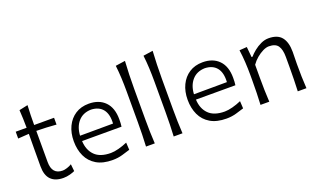

<svg xmlns="http://www.w3.org/2000/svg" viewBox="-80 -1228 2807 1695"><g transform="rotate(-20 1323.0 -381.0)"><path d="M285.2 11.2Q208.5 11.2 168.2 -29.5Q127.9 -70.3 127.9 -154.3Q127.9 -240.2 128.4 -319.6Q128.9 -398.9 129.4 -459.5L26.9 -452.6V-516.6H129.4Q128.9 -561.5 127.7 -601.3Q126.5 -641.1 123.5 -684.1L205.1 -701.7Q202.1 -649.9 201.2 -608.6Q200.2 -567.4 200.2 -516.6H387.2V-452.6Q340.8 -456.5 293.5 -458.7Q246.1 -460.9 200.2 -461.4V-168.5Q200.2 -52.2 300.8 -52.2Q317.4 -52.2 342.3 -60.1Q367.2 -67.9 386.2 -80.1L393.1 -13.7Q377.9 -5.9 346.9 2.7Q315.9 11.2 285.2 11.2Z M747.1 11.2Q655.8 11.2 596.4 -23.9Q537.1 -59.1 508.3 -120.8Q479.5 -182.6 479.5 -261.7Q479.5 -339.4 508.3 -399.7Q537.1 -460 590.1 -494.4Q643.1 -528.8 716.3 -528.8Q812.5 -528.8 868.2 -471.7Q923.8 -414.6 923.8 -308.1Q923.8 -288.1 923.1 -271.2Q922.4 -254.4 919.9 -238.8H549.3Q553.2 -152.8 603.3 -102.8Q653.3 -52.7 753.4 -52.7Q785.2 -52.7 827.1 -63.7Q869.1 -74.7 910.2 -92.8L914.1 -23.9Q883.8 -14.2 840.3 -1.5Q796.9 11.2 747.1 11.2ZM858.9 -290.5Q864.3 -377.9 827.4 -424.1Q790.5 -470.2 717.3 -472.7Q641.1 -470.7 597.2 -420.7Q553.2 -370.6 548.8 -289.1Z M1063 0Q1065.9 -57.6 1067.4 -111.1Q1068.8 -164.6 1068.8 -228.5V-515.1Q1068.8 -581.1 1065.9 -642.1Q1063 -703.1 1056.2 -761.2L1147 -774.4Q1143.1 -710.9 1141.1 -647.2Q1139.2 -583.5 1139.2 -515.1V-228.5Q1139.2 -164.6 1140.6 -111.1Q1142.1 -57.6 1145.5 0Z M1323.2 0Q1326.2 -57.6 1327.6 -111.1Q1329.1 -164.6 1329.1 -228.5V-515.1Q1329.1 -581.1 1326.2 -642.1Q1323.2 -703.1 1316.4 -761.2L1407.2 -774.4Q1403.3 -710.9 1401.4 -647.2Q1399.4 -583.5 1399.4 -515.1V-228.5Q1399.4 -164.6 1400.9 -111.1Q1402.3 -57.6 1405.8 0Z M1816.9 11.2Q1725.6 11.2 1666.3 -23.9Q1606.9 -59.1 1578.1 -120.8Q1549.3 -182.6 1549.3 -261.7Q1549.3 -339.4 1578.1 -399.7Q1606.9 -460 1659.9 -494.4Q1712.9 -528.8 1786.1 -528.8Q1882.3 -528.8 1938 -471.7Q1993.7 -414.6 1993.7 -308.1Q1993.7 -288.1 1992.9 -271.2Q1992.2 -254.4 1989.7 -238.8H1619.1Q1623 -152.8 1673.1 -102.8Q1723.1 -52.7 1823.2 -52.7Q1855 -52.7 1897 -63.7Q1939 -74.7 1980 -92.8L1983.9 -23.9Q1953.6 -14.2 1910.2 -1.5Q1866.7 11.2 1816.9 11.2ZM1928.7 -290.5Q1934.1 -377.9 1897.2 -424.1Q1860.4 -470.2 1787.1 -472.7Q1710.9 -470.7 1667 -420.7Q1623 -370.6 1618.7 -289.1Z M2138.7 0Q2141.6 -57.6 2143.1 -111.1Q2144.5 -164.6 2144.5 -228.5V-280.8Q2144.5 -337.4 2141.1 -397.5Q2137.7 -457.5 2129.4 -516.6L2199.7 -521.5L2209 -423.8H2217.8Q2237.3 -446.8 2267.3 -471.2Q2297.4 -495.6 2333.3 -512.2Q2369.1 -528.8 2405.3 -528.8Q2489.7 -528.8 2527.8 -481.2Q2565.9 -433.6 2565.9 -343.3Q2565.9 -310.1 2564.9 -280.8Q2564 -251.5 2564 -228.5Q2564 -164.6 2565.2 -111.1Q2566.4 -57.6 2570.3 0H2488.8Q2491.2 -57.6 2492.4 -110.8Q2493.7 -164.1 2493.7 -226.1V-322.3Q2493.7 -390.6 2469.7 -425.8Q2445.8 -460.9 2383.8 -460.9Q2358.9 -460.9 2328.1 -446Q2297.4 -431.2 2267.3 -406Q2237.3 -380.9 2215.3 -349.1V-226.1Q2215.3 -164.1 2216.6 -110.8Q2217.8 -57.6 2221.2 0Z"/></g></svg>

Font: Pinar-DS1-FD Regular
Style: Regular
Weight: 400
Designer: Amin Abedi
Version: Version 3.000